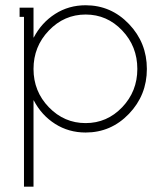

<svg xmlns="http://www.w3.org/2000/svg" viewBox="-20 -493 611 727"><path d="M106.9 -112.8V213.9H70.8V-429.2H54.2V-463.9H106.9V-351.1H107.9Q137.2 -407.2 188.7 -440.2Q240.2 -473.1 304.2 -473.1Q400.4 -473.1 468.3 -402.1Q536.1 -331.1 536.1 -231.9Q536.1 -132.8 468.3 -62Q400.4 8.8 304.2 8.8Q240.2 8.8 188.7 -23.9Q137.2 -56.6 107.9 -112.8ZM500 -231.9Q500 -317.4 442.6 -377.7Q385.3 -438 304.2 -438Q223.1 -438 165 -377.4Q106.9 -316.9 106.9 -231.9Q106.9 -147 165 -86.9Q223.1 -26.9 304.2 -26.9Q385.3 -26.9 442.6 -86.9Q500 -147 500 -231.9Z"/></svg>

Font: Rawengulk
Style: Regular
Weight: 400
Version: Version 0.92